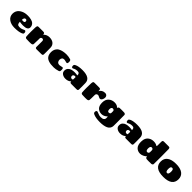

<svg xmlns="http://www.w3.org/2000/svg" viewBox="669 -3103 5677 5677"><g transform="rotate(45 3507.5 -264.0)"><path d="M646 -456Q702 -401 702 -327Q702 -211 506 -211Q437 -211 363 -224Q366 -158 387.5 -131Q409 -104 464 -104Q519 -104 555 -116Q591 -128 613 -140.5Q635 -153 650.5 -153Q666 -153 677 -139Q694 -121 694 -89.5Q694 -58 681.5 -46.5Q669 -35 642 -24Q547 16 372 16Q227 16 133.5 -53.5Q40 -123 40 -241Q40 -298 61 -345.5Q82 -393 117 -424.5Q152 -456 198 -478.5Q244 -501 292.5 -511Q341 -521 412.5 -521Q484 -521 549 -503.5Q614 -486 646 -456ZM430 -407Q369 -407 364 -308Q412 -304 414 -304Q480 -304 480 -348Q480 -407 430 -407Z M1236 -43 1237 -287Q1237 -317 1222 -332Q1207 -347 1184.5 -347Q1162 -347 1143.5 -331.5Q1125 -316 1125 -288V-227Q1125 -95 1119 -47Q1116 -30 1102 -17Q1088 -4 1052.5 -1.5Q1017 1 982 1Q947 1 863 -3Q839 -4 825 -17Q811 -30 809 -47Q802 -112 802 -246Q802 -380 806 -429.5Q810 -479 821 -494Q832 -509 866 -509H1061Q1095 -509 1106.5 -494Q1118 -479 1121 -443V-442Q1198 -522 1308.5 -522Q1419 -522 1482 -468Q1545 -414 1546.5 -319Q1548 -224 1548 -149Q1548 -74 1547 -48Q1546 -22 1533.5 -10.5Q1521 1 1485 1L1293 3Q1261 3 1248.5 -8.5Q1236 -20 1236 -43Z M2078 -365Q2031 -365 2008 -334Q1985 -303 1985 -257Q1985 -211 2012 -178Q2039 -145 2099 -145Q2118 -145 2155 -155Q2192 -165 2207 -165Q2242 -165 2244 -98Q2244 -69 2240.5 -44Q2237 -19 2203 -8Q2103 23 2026.5 23Q1950 23 1901.5 17.5Q1853 12 1803.5 -5Q1754 -22 1721.5 -50Q1689 -78 1668.5 -125.5Q1648 -173 1648 -245.5Q1648 -318 1679.5 -375Q1711 -432 1766 -462Q1870 -518 2026 -518Q2110 -518 2197 -491Q2234 -479 2234 -410.5Q2234 -342 2199 -342Q2184 -342 2144.5 -353.5Q2105 -365 2078 -365Z M2686 -525Q3012 -525 3015 -313Q3017 -223 3017 -148Q3017 -73 3016 -47Q3015 -21 3002.5 -9.5Q2990 2 2954 2H2742Q2710 2 2698 -9.5Q2686 -21 2685 -44Q2685 -45 2684.5 -47.5Q2684 -50 2684 -52Q2618 16 2504 16Q2425 16 2369.5 -23.5Q2314 -63 2314 -132.5Q2314 -202 2353.5 -243.5Q2393 -285 2447.5 -300Q2502 -315 2564.5 -315Q2627 -315 2687 -303V-307Q2687 -357 2667.5 -379Q2648 -401 2604.5 -401Q2561 -401 2532 -393.5Q2503 -386 2488 -378Q2447 -354 2431 -354Q2415 -354 2402.5 -369Q2390 -384 2390 -415.5Q2390 -447 2401.5 -459Q2413 -471 2438 -483Q2525 -525 2686 -525ZM2639 -116Q2683 -116 2684 -133Q2686 -166 2686 -220Q2686 -241 2654 -241Q2622 -241 2602 -225.5Q2582 -210 2582 -180Q2582 -150 2598.5 -133Q2615 -116 2639 -116Z M3201 -509H3396Q3430 -509 3443 -494.5Q3456 -480 3456 -451V-415Q3512 -521 3638 -521Q3680 -521 3707 -494Q3734 -467 3734 -422Q3734 -377 3710 -332.5Q3686 -288 3643 -288Q3623 -288 3587 -308.5Q3551 -329 3529 -329Q3507 -329 3483.5 -313Q3460 -297 3460 -260Q3460 -99 3454 -47Q3451 -30 3437 -17Q3423 -4 3387.5 -1.5Q3352 1 3317 1Q3282 1 3198 -3Q3174 -4 3160 -17Q3146 -30 3144 -47Q3137 -112 3137 -246Q3137 -380 3141 -429.5Q3145 -479 3156 -494Q3167 -509 3201 -509Z M4122 -356Q4063 -356 4063 -269.5Q4063 -183 4120 -183Q4145 -183 4163.5 -196.5Q4182 -210 4182 -235V-304Q4182 -328 4163.5 -342Q4145 -356 4122 -356ZM4498 -461 4500 -154Q4500 -54 4499 -2Q4498 50 4469 92Q4440 134 4390 158Q4292 203 4129 203Q3966 203 3862 159Q3837 148 3825.5 135.5Q3814 123 3814 91.5Q3814 60 3826.5 45Q3839 30 3856 30Q3873 30 3898 42Q3975 80 4052 80Q4087 80 4115 72.5Q4143 65 4164.5 42Q4186 19 4186 -17L4185 -70Q4185 -80 4179 -80Q4176 -80 4173 -77Q4093 0 3997 0Q3901 0 3836.5 -61Q3772 -122 3772 -254Q3772 -386 3848 -453.5Q3924 -521 4034 -521Q4144 -521 4197 -452Q4198 -478 4216 -492Q4234 -506 4256 -508Q4278 -510 4336 -510L4442 -508Q4461 -508 4479.5 -494.5Q4498 -481 4498 -461Z M4972 -525Q5298 -525 5301 -313Q5303 -223 5303 -148Q5303 -73 5302 -47Q5301 -21 5288.5 -9.5Q5276 2 5240 2H5028Q4996 2 4984 -9.5Q4972 -21 4971 -44Q4971 -45 4970.5 -47.5Q4970 -50 4970 -52Q4904 16 4790 16Q4711 16 4655.5 -23.5Q4600 -63 4600 -132.5Q4600 -202 4639.5 -243.5Q4679 -285 4733.5 -300Q4788 -315 4850.5 -315Q4913 -315 4973 -303V-307Q4973 -357 4953.5 -379Q4934 -401 4890.5 -401Q4847 -401 4818 -393.5Q4789 -386 4774 -378Q4733 -354 4717 -354Q4701 -354 4688.5 -369Q4676 -384 4676 -415.5Q4676 -447 4687.5 -459Q4699 -471 4724 -483Q4811 -525 4972 -525ZM4925 -116Q4969 -116 4970 -133Q4972 -166 4972 -220Q4972 -241 4940 -241Q4908 -241 4888 -225.5Q4868 -210 4868 -180Q4868 -150 4884.5 -133Q4901 -116 4925 -116Z M5751 -356Q5692 -356 5692 -258.5Q5692 -161 5751 -161Q5774 -161 5792.5 -176.5Q5811 -192 5811 -220V-297Q5811 -325 5792.5 -340.5Q5774 -356 5751 -356ZM6081 -2 5975 0Q5917 0 5897 -2Q5835 -6 5835 -72Q5798 -30 5739.5 -4Q5681 22 5632 22Q5532 22 5467.5 -44Q5403 -110 5403 -248Q5403 -420 5520 -488Q5582 -525 5665 -525Q5748 -525 5806 -488Q5825 -475 5827 -496.5Q5829 -518 5829 -560V-643Q5829 -663 5830 -683.5Q5831 -704 5842 -717.5Q5853 -731 5887 -731H6079Q6112 -731 6123.5 -715Q6135 -699 6136 -666Q6139 -524 6139 -376Q6139 -376 6137 -49Q6137 -29 6118.5 -15.5Q6100 -2 6081 -2Z M6661 -250Q6661 -301 6649 -328.5Q6637 -356 6602 -356Q6567 -356 6555 -328.5Q6543 -301 6543 -250Q6543 -138 6602 -138Q6661 -138 6661 -250ZM6229 -250Q6229 -379 6324 -450Q6419 -521 6602 -521Q6785 -521 6880 -450Q6975 -379 6975 -250Q6975 22 6602 22Q6229 22 6229 -250Z"/></g></svg>

Font: Chango
Style: Regular
Weight: 400
Designer: Manuel Lupez
Foundry: Fontstage
Version: Version 1.001